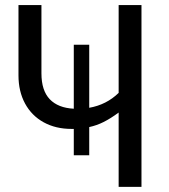

<svg xmlns="http://www.w3.org/2000/svg" viewBox="-20 -726 655 746"><path d="M441 -706.2H529.7V0H441V-288.7Q409.7 -265.6 382.8 -252.1Q355.9 -238.5 326.7 -232.3V-122.6H266.7V-225.1H257.9Q196.4 -225.1 149.7 -250.8Q103.1 -276.4 77.4 -323.6Q51.8 -370.8 51.8 -433.3V-706.2H141V-441Q141 -374.4 173.3 -340.5Q205.6 -306.7 266.7 -303.6V-552.3H326.7V-307.2Q393.8 -319 441 -365.1Z"/></svg>

Font: Fira Code
Style: Regular
Weight: 400
Designer: Carrois Corporate, Edenspiekermann AG, Nikita Prokopov
Foundry: Carrois Corporate, Edenspiekermann AG, Nikita Prokopov
Version: Version 5.002